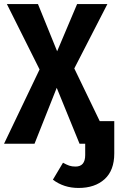

<svg xmlns="http://www.w3.org/2000/svg" viewBox="-24 -712 586 951"><path d="M542 -112V48Q542 132 494 175.5Q446 219 365 219Q292 219 238 178L288 94Q306 104 319 108.5Q332 113 350 113Q398 113 398 56V0H370L257 -277L147 0H-4L172 -368L10 -692H164L259 -458L358 -692H508L344 -373L470 -112Z"/></svg>

Font: Fira Sans Condensed SemiBold
Style: Regular
Weight: 600
Width: 3
Designer: bBox Type GmbH & Carrois Corporate GbR & Edenspiekermann AG
Foundry: bBox Type GmbH & Carrois Corporate GbR & Edenspiekermann AG
Version: Version 4.301